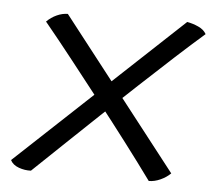

<svg xmlns="http://www.w3.org/2000/svg" viewBox="-41 -542 633 565"><g transform="rotate(5 275.0 -259.0)"><path d="M70 -21Q52 -20 34 -26.5Q16 -33 9 -47L490 -497Q507 -494 523.5 -486.5Q540 -479 547 -466Q509 -433 461.5 -389.5Q414 -346 362 -297.5Q310 -249 257.5 -199.5Q205 -150 157 -104Q109 -58 70 -21ZM418 -21Q381 -72 338.5 -128Q296 -184 251 -241.5Q206 -299 162 -355Q118 -411 76 -462Q89 -475 105.5 -482.5Q122 -490 138 -490L482 -49Q470 -37 452.5 -29Q435 -21 418 -21Z"/></g></svg>

Font: Vollkorn SemiBold
Style: Italic
Weight: 600
Italic angle: -11°
Designer: Friedrich Althausen
Foundry: Friedrich Althausen
Version: Version 5.000